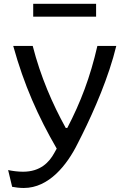

<svg xmlns="http://www.w3.org/2000/svg" viewBox="-20 -748 660 980"><path d="M147 -513.5H47.5C102.5 -315 174.5 -153.5 269.5 10.5L257.5 32C231.5 80 186.5 128.5 97.5 128.5C72.5 128.5 44.5 125 21.5 120L42 205.5C58 208.5 79 211.5 101.5 211.5C230 211.5 322.5 93.5 376 -14.5L399.5 -61C461 -185 535.5 -356 573.5 -513.5H477C440.5 -354 391.5 -225.5 323.5 -95H315.5C248 -217 187 -357 147 -513.5ZM470.5 -728.5H149.5V-663H470.5Z"/></svg>

Font: Monaspace Argon
Style: Regular
Weight: 400
Designer: Riley Cran & the Lettermatic Team
Foundry: Lettermatic
Version: Version 1.200 (Monaspace Argon)